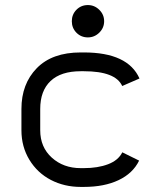

<svg xmlns="http://www.w3.org/2000/svg" viewBox="-20 -716 640 748"><path d="M306.6 -438.5H294.4Q217.3 -438.5 177 -400.4Q136.7 -362.3 136.7 -291.5V-208.5Q136.7 -142.6 181.9 -101.8Q227.1 -61 294.4 -61H306.6Q361.3 -61 401.1 -76.2Q440.9 -91.3 456.5 -122.6L522 -90.3Q497.6 -40.5 441.9 -14.2Q386.2 12.2 306.6 12.2H294.4Q230.5 12.2 178 -15.1Q125.5 -42.5 94.5 -93.5Q63.5 -144.5 63.5 -208.5V-291.5Q63.5 -389.2 123.3 -450.4Q183.1 -511.7 294.4 -511.7H306.6Q478.5 -511.7 523.4 -410.2L456.1 -380.9Q430.2 -438.5 306.6 -438.5ZM322.3 -696.3Q348.1 -696.3 366.9 -677.7Q385.7 -659.2 385.7 -633.3Q385.7 -607.4 366.9 -588.9Q348.1 -570.3 322.3 -570.3Q295.9 -570.3 277.8 -588.6Q259.8 -606.9 259.8 -633.3Q259.8 -659.7 277.8 -678Q295.9 -696.3 322.3 -696.3Z"/></svg>

Font: Anka/Coder
Style: Regular
Weight: 400
Monospace: yes
Version: Version 001.100